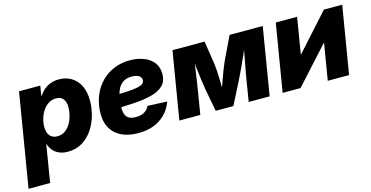

<svg xmlns="http://www.w3.org/2000/svg" viewBox="-102 -896 2818 1457"><g transform="rotate(-15 1307.0 -167.5)"><path d="M-26.9 204.1 94.7 -529.3H261.7L248.5 -450.2H251Q268.1 -477.5 291.5 -497.3Q314.9 -517.1 344.5 -527.8Q374 -538.6 409.7 -538.6Q464.8 -538.6 507.1 -512.9Q549.3 -487.3 573 -439.2Q596.7 -391.1 596.7 -322.8Q596.7 -265.1 580.3 -206.3Q564 -147.5 531 -98.6Q498 -49.8 449.2 -20Q400.4 9.8 335.4 9.8Q295.9 9.8 266.8 -3.2Q237.8 -16.1 219.7 -38.1Q201.7 -60.1 193.4 -87.4H190.4L142.6 204.1ZM287.6 -124Q322.8 -124 348.9 -142.3Q375 -160.6 392.1 -189.7Q409.2 -218.8 417.5 -252.2Q425.8 -285.6 425.8 -315.9Q425.8 -357.9 407.2 -381.3Q388.7 -404.8 351.6 -404.8Q317.9 -404.8 291.5 -387.9Q265.1 -371.1 246.8 -343.3Q228.5 -315.4 219 -282.5Q209.5 -249.5 209.5 -217.3Q209.5 -173.8 230 -148.9Q250.5 -124 287.6 -124Z M888.2 11.7Q810.5 11.7 754.6 -16.1Q698.7 -43.9 670.9 -98.1Q643.1 -152.3 649.4 -231Q653.8 -297.4 678.5 -353.5Q703.1 -409.7 745.1 -451.4Q787.1 -493.2 843.3 -516.1Q899.4 -539.1 966.3 -539.1Q1025.9 -539.1 1074.5 -520.5Q1123 -502 1151.4 -465.6Q1179.7 -429.2 1179.7 -375Q1179.7 -319.3 1147.2 -286.4Q1114.7 -253.4 1053.5 -237.3Q992.2 -221.2 904.5 -216.1Q816.9 -210.9 706.1 -210.9L722.7 -311.5Q817.9 -311.5 877.2 -314.5Q936.5 -317.4 968.5 -324.2Q1000.5 -331.1 1012.5 -342.3Q1024.4 -353.5 1024.4 -369.1Q1024.4 -391.1 1004.6 -403.6Q984.9 -416 948.7 -416Q905.8 -416 879.6 -397.7Q853.5 -379.4 839.6 -350.1Q825.7 -320.8 820.3 -287.8Q814.9 -254.9 813.5 -226.1Q811 -192.4 816.7 -166.5Q822.3 -140.6 842.3 -125.7Q862.3 -110.8 901.9 -110.8Q942.9 -110.8 969.7 -127Q996.6 -143.1 1006.8 -169.9L1160.6 -163.6Q1133.8 -84.5 1063.7 -36.4Q993.7 11.7 888.2 11.7Z M1212.4 0 1300.3 -529.3H1552.2L1581.1 -342.8Q1584.5 -316.4 1586.2 -283.4Q1587.9 -250.5 1588.9 -215.3Q1589.8 -180.2 1590.3 -147.5Q1590.8 -114.7 1591.3 -88.9H1565.4Q1574.7 -114.7 1586.2 -147.5Q1597.7 -180.2 1610.1 -215.3Q1622.6 -250.5 1635.3 -283.4Q1647.9 -316.4 1659.7 -342.8L1749 -529.3H2009.3L1921.9 0H1757.3L1785.6 -173.8Q1790.5 -203.6 1797.1 -239Q1803.7 -274.4 1810.8 -312.3Q1817.9 -350.1 1825 -387.7Q1832 -425.3 1837.9 -459.5H1854Q1835 -411.6 1812.7 -360.8Q1790.5 -310.1 1768.1 -262.5Q1745.6 -214.8 1725.6 -174.3L1636.7 0H1498L1465.3 -174.3Q1458.5 -215.8 1451.9 -263.9Q1445.3 -312 1439.9 -362.1Q1434.6 -412.1 1430.7 -459.5H1448.2Q1442.9 -425.3 1437.5 -387.7Q1432.1 -350.1 1426.8 -312.3Q1421.4 -274.4 1416 -239Q1410.6 -203.6 1405.8 -173.8L1377 0Z M2545.9 0H2378.4L2425.8 -285.6H2423.8L2164.6 0H2023.9L2111.8 -529.3H2279.3L2232.4 -245.6H2234.4L2489.7 -529.3H2633.8Z"/></g></svg>

Font: Inter 24pt ExtraBold
Style: Italic
Weight: 800
Italic angle: -9.3988°
Designer: Rasmus Andersson
Foundry: rsms
Version: Version 4.001;git-66647c0bb